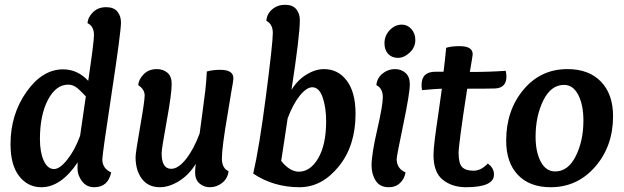

<svg xmlns="http://www.w3.org/2000/svg" viewBox="-20 -773 2611 803"><path d="M349 -435Q373 -598 373 -626Q373 -664 346 -676Q348 -702 369.5 -722.5Q391 -743 424 -743Q456 -743 471 -724.5Q486 -706 486 -679Q486 -640 447 -383.5Q408 -127 408 -107Q408 -68 445 -52Q432 10 374 10Q342 10 323 -15Q304 -40 304 -71Q304 -84 305 -94Q235 10 153 10Q96 10 60 -36.5Q24 -83 24 -170Q24 -294 90.5 -388.5Q157 -483 244 -483Q304 -483 349 -435ZM315 -205 339 -370Q311 -400 296.5 -409.5Q282 -419 265 -419Q214 -419 180.5 -355.5Q147 -292 147 -191Q147 -136 163 -101Q179 -66 206 -66Q230 -66 261.5 -105.5Q293 -145 315 -205Z M698 -422Q698 -380 677 -265.5Q656 -151 656 -132Q656 -67 696 -67Q726 -67 758.5 -108.5Q791 -150 815 -215Q818 -240 826 -297Q834 -354 838.5 -393Q843 -432 845 -474Q870 -481 901 -481Q956 -481 956 -446Q956 -440 954 -427Q952 -414 947 -387Q942 -360 939 -338Q939 -336 929.5 -280.5Q920 -225 914 -179.5Q908 -134 908 -111Q908 -69 936 -57Q932 -26 909 -8Q886 10 858 10Q832 10 814 -6Q796 -22 796 -52Q796 -70 799 -88Q770 -41 728.5 -15.5Q687 10 649 10Q600 10 573.5 -25Q547 -60 547 -116Q547 -134 566 -242Q585 -350 585 -374Q585 -399 558 -417Q560 -441 581 -462.5Q602 -484 636 -484Q662 -484 680 -469Q698 -454 698 -422Z M1039 -47Q1064 -154 1092.5 -373.5Q1121 -593 1121 -635Q1121 -672 1094 -686Q1096 -715 1118.5 -734Q1141 -753 1172 -753Q1204 -753 1219 -734.5Q1234 -716 1234 -689Q1234 -624 1199 -397Q1224 -438 1261.5 -461Q1299 -484 1335 -484Q1394 -484 1430.5 -435.5Q1467 -387 1467 -297Q1467 -163 1396.5 -76.5Q1326 10 1233 10Q1124 10 1039 -47ZM1183 -278Q1179 -248 1169 -184.5Q1159 -121 1156 -100Q1192 -55 1230 -55Q1278 -55 1311 -111.5Q1344 -168 1344 -266Q1344 -323 1329.5 -365.5Q1315 -408 1286 -408Q1262 -408 1233.5 -372.5Q1205 -337 1183 -278Z M1644 -531Q1619 -531 1603.5 -547.5Q1588 -564 1588 -592Q1588 -624 1610 -647Q1632 -670 1661 -670Q1684 -670 1700.5 -651.5Q1717 -633 1717 -606Q1717 -575 1693.5 -553Q1670 -531 1644 -531ZM1581 -366Q1581 -404 1554 -417Q1557 -447 1580 -465.5Q1603 -484 1632 -484Q1658 -484 1676 -468Q1694 -452 1694 -421Q1694 -383 1666.5 -251.5Q1639 -120 1639 -108Q1639 -68 1676 -52Q1672 -26 1653.5 -8Q1635 10 1606 10Q1569 10 1551.5 -17Q1534 -44 1534 -81Q1534 -128 1557.5 -230Q1581 -332 1581 -366Z M1801 -473H1835Q1836 -479 1840.5 -519Q1845 -559 1846 -573Q1867 -580 1902 -580Q1957 -580 1957 -546Q1957 -541 1945 -472Q2030 -472 2095 -477Q2098 -465 2098 -453Q2098 -406 2052 -403Q2021 -402 1934 -402Q1898 -170 1898 -133Q1898 -89 1913 -74Q1928 -59 1960 -59Q1992 -59 2020 -89Q2046 -71 2046 -43Q2046 10 1929 10Q1871 10 1832 -21Q1793 -52 1793 -125Q1793 -147 1798.5 -191Q1804 -235 1814 -302Q1824 -369 1828 -402Q1811 -402 1745 -396Q1743 -410 1743 -417Q1743 -473 1801 -473Z M2283 10Q2195 10 2146 -41.5Q2097 -93 2097 -185Q2097 -311 2169 -397.5Q2241 -484 2353 -484Q2443 -484 2493.5 -431.5Q2544 -379 2544 -287Q2544 -162 2469.5 -76Q2395 10 2283 10ZM2339 -418Q2284 -418 2252 -352.5Q2220 -287 2220 -201Q2220 -138 2241.5 -97Q2263 -56 2302 -56Q2356 -56 2388 -120Q2420 -184 2420 -269Q2420 -334 2398.5 -376Q2377 -418 2339 -418Z"/></svg>

Font: Overlock
Style: Bold Italic
Weight: 700
Version: Version 1.001